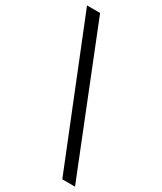

<svg xmlns="http://www.w3.org/2000/svg" viewBox="-218 -773 811 963"><g transform="rotate(30 188.0 -291.5)"><path d="M389.6 117.2H315.9L-12.7 -700.2H63Z"/></g></svg>

Font: Segoe UI Historic
Style: Regular
Weight: 400
Foundry: Microsoft Corporation
Version: Version 1.03